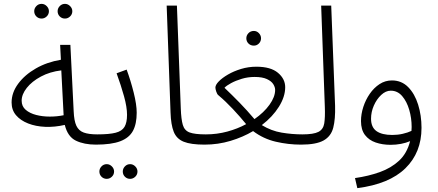

<svg xmlns="http://www.w3.org/2000/svg" viewBox="-20 -743 2265 993"><path d="M476 5Q415 5 372.5 -15.5Q330 -36 315 -97Q263 -85 214 -87Q165 -89 125.5 -104.5Q86 -120 63 -147Q40 -174 40 -213Q40 -264 74 -310Q108 -356 165.5 -389Q223 -422 295 -434L291 -511H344L361 -168Q363 -118 375 -92.5Q387 -67 413 -57.5Q439 -48 483 -48Q496 -48 502 -40.5Q508 -33 508 -23Q508 -13 499 -4Q490 5 476 5ZM92 -222Q92 -193 113 -175Q134 -157 167 -148.5Q200 -140 237.5 -140Q275 -140 309 -147V-148L297 -379Q238 -372 191.5 -347Q145 -322 118.5 -288.5Q92 -255 92 -222ZM316 -647Q300 -647 289 -658Q278 -669 278 -685Q278 -700 289 -711.5Q300 -723 316 -723Q331 -723 342.5 -711.5Q354 -700 354 -685Q354 -669 342.5 -658Q331 -647 316 -647ZM195 -647Q179 -647 168 -658Q157 -669 157 -685Q157 -700 168 -711.5Q179 -723 195 -723Q210 -723 221.5 -711.5Q233 -700 233 -685Q233 -669 221.5 -658Q210 -647 195 -647Z M476 5 483 -48Q545 -48 578 -56.5Q611 -65 624 -87Q637 -109 637 -149Q637 -189 621.5 -245Q606 -301 583 -364L635 -383Q656 -326 671.5 -264Q687 -202 687 -160Q687 -102 667.5 -66Q648 -30 602 -12.5Q556 5 476 5ZM653 182Q637 182 626 171Q615 160 615 144Q615 129 626 117.5Q637 106 653 106Q668 106 679.5 117.5Q691 129 691 144Q691 160 679.5 171Q668 182 653 182ZM532 182Q516 182 505 171Q494 160 494 144Q494 129 505 117.5Q516 106 532 106Q547 106 558.5 117.5Q570 129 570 144Q570 160 558.5 171Q547 182 532 182Z M1038 5Q967 5 930 -10Q893 -25 878.5 -61.5Q864 -98 862 -161L842 -714H895L915 -182Q917 -126 925.5 -97Q934 -68 960.5 -58Q987 -48 1044 -48Q1058 -48 1064 -40.5Q1070 -33 1070 -23Q1070 -13 1060.5 -4Q1051 5 1038 5Z M1038 5 1045 -48Q1102 -48 1155.5 -62.5Q1209 -77 1253 -101Q1222 -139 1184.5 -179Q1147 -219 1110 -250Q1103 -255 1098.5 -269Q1094 -283 1094 -290Q1094 -304 1111.5 -322Q1129 -340 1159 -357.5Q1189 -375 1227 -386.5Q1265 -398 1306 -398Q1380 -398 1417.5 -366.5Q1455 -335 1455 -292Q1455 -243 1422.5 -191Q1390 -139 1334 -96Q1383 -66 1437 -57Q1491 -48 1544 -48Q1557 -48 1563 -40.5Q1569 -33 1569 -23Q1569 -13 1560 -4Q1551 5 1537 5Q1471 5 1406.5 -10Q1342 -25 1289 -65Q1237 -34 1172.5 -14.5Q1108 5 1038 5ZM1141 -289Q1181 -251 1219.5 -211.5Q1258 -172 1296 -127Q1345 -161 1374 -201.5Q1403 -242 1403 -278Q1403 -292 1393.5 -307.5Q1384 -323 1360.5 -334Q1337 -345 1297 -345Q1262 -345 1230.5 -335.5Q1199 -326 1175 -313Q1151 -300 1141 -289ZM1293 -507Q1276 -507 1265 -518Q1254 -529 1254 -545Q1254 -560 1265 -571.5Q1276 -583 1293 -583Q1308 -583 1319 -571.5Q1330 -560 1330 -545Q1330 -529 1319 -518Q1308 -507 1293 -507Z M1537 5 1544 -48Q1602 -48 1627 -61Q1652 -74 1657 -105Q1662 -136 1660 -190L1641 -714H1693L1713 -196Q1715 -127 1703.5 -82.5Q1692 -38 1653.5 -16.5Q1615 5 1537 5Z M1828 230 1816 178Q1886 168 1944.5 147Q2003 126 2044 88Q2085 50 2101 -13Q2080 -4 2054 1Q2028 6 2000 6Q1958 6 1923 -6Q1888 -18 1867.5 -45Q1847 -72 1847 -117Q1847 -153 1859 -190Q1871 -227 1892.5 -258Q1914 -289 1943 -308Q1972 -327 2007 -327Q2057 -327 2091 -292.5Q2125 -258 2142.5 -202Q2160 -146 2160 -82Q2160 46 2076.5 127.5Q1993 209 1828 230ZM1899 -129Q1899 -85 1927 -65Q1955 -45 2009 -45Q2037 -45 2063 -51Q2089 -57 2108 -66Q2109 -76 2109 -86Q2109 -132 2096.5 -175Q2084 -218 2060 -246Q2036 -274 2001 -274Q1975 -274 1951.5 -252Q1928 -230 1913.5 -197Q1899 -164 1899 -129Z"/></svg>

Font: Noto Sans Arabic UI Lt
Style: Regular
Weight: 300
Designer: Monotype Design Team, Nadine Chahine and Nizar Qandah
Foundry: Monotype Imaging Inc.
Version: Version 2.010; ttfautohint (v1.8.4.7-5d5b)